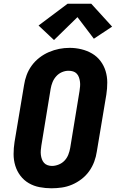

<svg xmlns="http://www.w3.org/2000/svg" viewBox="-20 -1003 640 1031"><path d="M256 8Q224 8 192.5 2Q161 -4 134.5 -19.5Q108 -35 89.5 -59.5Q71 -84 62 -113.5Q53 -143 53 -175.5Q53 -208 58 -240L109 -545Q113 -573 123 -600Q133 -627 150.5 -651Q168 -675 192 -693.5Q216 -712 243 -723.5Q270 -735 297.5 -740.5Q325 -746 354 -746Q386 -746 417 -738.5Q448 -731 474.5 -715.5Q501 -700 519.5 -675.5Q538 -651 547 -621.5Q556 -592 556 -559.5Q556 -527 551 -495L500 -190Q496 -162 486 -135Q476 -108 459 -84Q442 -60 418 -41.5Q394 -23 367 -11.5Q340 0 312 4Q284 8 256 8ZM259 -112Q277 -112 295.5 -119.5Q314 -127 327 -141Q340 -155 347 -173Q354 -191 357 -209L407 -514Q409 -527 410 -539.5Q411 -552 409.5 -564Q408 -576 404 -587.5Q400 -599 392 -607.5Q384 -616 372.5 -619.5Q361 -623 348 -623Q330 -623 312.5 -615.5Q295 -608 282 -593.5Q269 -579 262 -561.5Q255 -544 252 -526L202 -221Q200 -208 199 -195.5Q198 -183 199.5 -171Q201 -159 205 -148Q209 -137 216.5 -128.5Q224 -120 235.5 -116Q247 -112 259 -112ZM270 -788 187 -866 343 -983H470L582 -860L484 -795L396 -911Z"/></svg>

Font: Iosevka Slab Heavy Extended
Style: Italic
Weight: 900
Width: 7
Italic angle: -9°
Monospace: yes
Designer: Belleve Invis
Foundry: Belleve Invis
Version: Version 11.1.0; ttfautohint (v1.8.3)